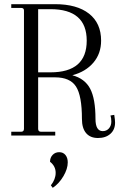

<svg xmlns="http://www.w3.org/2000/svg" viewBox="-20 -650 575 921"><path d="M528 -99Q532 -75 532 -62Q532 -28 509.5 -8Q487 12 450 12Q413 12 393 -11.5Q373 -35 373 -80Q373 -191 344.5 -235Q316 -279 244 -279H163V-32Q163 -18 177 -18H245V0H34V-18H81Q95 -18 95 -32V-600Q95 -612 81 -612H34V-630H244Q349 -630 407 -584.5Q465 -539 465 -455Q465 -393 428 -349.5Q391 -306 327 -289Q387 -273 412.5 -224.5Q438 -176 438 -80Q438 -21 473 -21Q491 -21 502.5 -34Q514 -47 514 -67Q514 -83 510 -96ZM222 -303Q396 -303 396 -455Q396 -606 222 -606H163V-303ZM305 129Q305 160 284 195.5Q263 231 233 251L224 239Q247 210 247 179Q247 147 220 126Q220 106 232.5 93Q245 80 264 80Q283 80 294 93.5Q305 107 305 129Z"/></svg>

Font: Arapey Thin
Style: Regular
Weight: 100
Designer: Eduardo Rodriguez Tunni
Foundry: Eduardo Rodriguez Tunni
Version: Version 4.000;hotconv 1.0.109;makeotfexe 2.5.65596